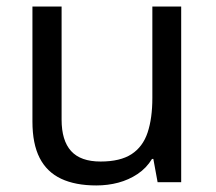

<svg xmlns="http://www.w3.org/2000/svg" viewBox="-20 -556 658 586"><path d="M533 -536V0H461L448 -71H444Q427 -43 400 -25Q373 -7 341 1.5Q309 10 274 10Q210 10 166.5 -10.5Q123 -31 101 -74Q79 -117 79 -185V-536H168V-191Q168 -127 197 -95Q226 -63 287 -63Q347 -63 381.5 -85.5Q416 -108 430.5 -151.5Q445 -195 445 -257V-536Z"/></svg>

Font: Noto Sans Myanmar
Style: Regular
Weight: 400
Designer: Monotype Design Team
Foundry: Monotype Imaging Inc.
Version: Version 2.107